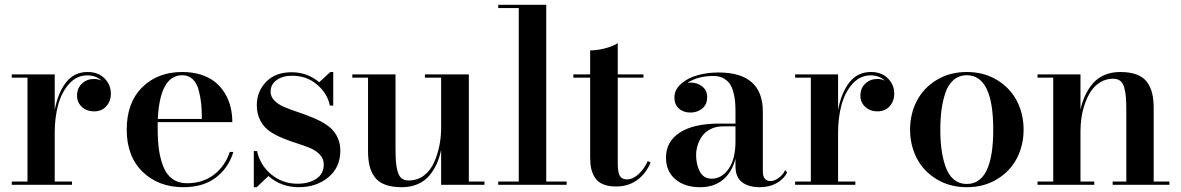

<svg xmlns="http://www.w3.org/2000/svg" viewBox="-20 -770 4921 800"><path d="M29 -13.5H94.5V-446.5H29V-460H208V-312Q221.5 -383.5 255.2 -426.8Q289 -470 345 -470Q389.5 -470 415.8 -443.2Q442 -416.5 442 -379.5Q442 -348.5 422.8 -327.2Q403.5 -306 372.5 -306Q341 -306 321 -324.8Q301 -343.5 301 -371Q301 -402.5 321.5 -421.8Q342 -441 372 -441Q388.5 -441 403.5 -434Q379 -456 343.5 -456Q300 -456 268.5 -421.2Q237 -386.5 222.5 -333.5Q208 -280.5 208 -216.5V-13.5H280V0H29Z M952.5 -137Q932 -70 879.2 -30Q826.5 10 744 10Q640.5 10 574.2 -54.2Q508 -118.5 508 -230Q508 -342 572.2 -406Q636.5 -470 739.5 -470Q782.5 -470 817.5 -458.8Q852.5 -447.5 876.5 -428Q900.5 -408.5 916.8 -381.8Q933 -355 940.5 -324.8Q948 -294.5 948 -261H637V-235Q637 -185.5 642.2 -147.2Q647.5 -109 660.5 -75.8Q673.5 -42.5 698.5 -24.5Q723.5 -6.5 759 -6.5Q825 -6.5 871.5 -42.2Q918 -78 937.5 -137ZM739.5 -456.5Q646.5 -456.5 637.5 -274.5H821Q821 -309.5 818.5 -336.2Q816 -363 808.2 -393Q800.5 -423 783 -439.8Q765.5 -456.5 739.5 -456.5Z M1049.5 10H1037.5V-140.5H1051Q1064.5 -80.5 1111.2 -42.5Q1158 -4.5 1219 -4.5Q1266.5 -4.5 1297.8 -25Q1329 -45.5 1329 -84.5Q1329 -108 1313.5 -125Q1298 -142 1273.5 -152.5Q1249 -163 1219.2 -172.2Q1189.5 -181.5 1159.8 -193.5Q1130 -205.5 1105.5 -221.8Q1081 -238 1065.5 -266.2Q1050 -294.5 1050 -332Q1050 -389 1088.8 -429Q1127.5 -469 1195.5 -469Q1260 -469 1310 -427.5L1356.5 -470H1368.5V-330H1354.5Q1344.5 -380 1301.5 -417.2Q1258.5 -454.5 1196.5 -454.5Q1158 -454.5 1132.8 -436.5Q1107.5 -418.5 1107.5 -388.5Q1107.5 -367 1123.5 -350.8Q1139.5 -334.5 1165.2 -323.8Q1191 -313 1221.8 -302.8Q1252.5 -292.5 1283.5 -279.8Q1314.5 -267 1340.2 -250.2Q1366 -233.5 1382 -206Q1398 -178.5 1398 -142.5Q1398 -72.5 1348 -31.2Q1298 10 1225.5 10Q1151.5 10 1098.5 -36.5Z M1628 -460V-152Q1628 -117 1629.8 -95Q1631.5 -73 1637.2 -54Q1643 -35 1654 -26.5Q1665 -18 1683 -18Q1719.5 -18 1747 -39.2Q1774.5 -60.5 1789.2 -94.5Q1804 -128.5 1811 -164.2Q1818 -200 1818 -236.5V-446.5H1750.5V-460H1933.5V-13.5H1998.5V0H1818V-145.5Q1811.5 -114 1799.8 -87.8Q1788 -61.5 1769.2 -38.8Q1750.5 -16 1721 -3Q1691.5 10 1654 10Q1612 10 1583.8 -1Q1555.5 -12 1540.5 -33.2Q1525.5 -54.5 1519.5 -80.2Q1513.5 -106 1513.5 -141V-446.5H1448V-460Z M2056 -13.5H2141.5V-736.5H2056V-750H2256V-13.5H2341V0H2056Z M2691 -93Q2671 -46 2634.5 -19.5Q2598 7 2545.5 7Q2513.5 7 2491.5 -2.8Q2469.5 -12.5 2458.5 -30.5Q2447.5 -48.5 2443.2 -68.2Q2439 -88 2439 -113.5V-446.5H2369V-460H2439V-560Q2468 -560 2500.8 -568.5Q2533.5 -577 2554 -590V-460H2661V-446.5H2554V-88.5Q2554 -51.5 2562.8 -37Q2571.5 -22.5 2592.5 -22.5Q2616.5 -22.5 2640.2 -44Q2664 -65.5 2679 -99Z M2976.5 -255H3044.5V-304.5Q3044.5 -329 3042.8 -348Q3041 -367 3035.2 -387.8Q3029.5 -408.5 3019.8 -422Q3010 -435.5 2993 -444.5Q2976 -453.5 2953 -453.5Q2888.5 -453.5 2844.5 -425Q2852.5 -426 2857 -426Q2885.5 -426 2906 -409.8Q2926.5 -393.5 2926.5 -365.5Q2926.5 -334.5 2906 -317.8Q2885.5 -301 2857 -301Q2827.5 -301 2808.8 -317.8Q2790 -334.5 2790 -363.5Q2790 -396 2817.5 -420.5Q2845 -445 2886 -456.5Q2927 -468 2974 -468Q3158.5 -468 3158.5 -304.5V-56Q3158.5 -15.5 3191 -15.5Q3206 -15.5 3223.8 -28Q3241.5 -40.5 3252 -61.5L3259.5 -51Q3245.5 -23 3215.2 -6.5Q3185 10 3145.5 10Q3099.5 10 3072 -10.8Q3044.5 -31.5 3044.5 -77.5V-109Q3030 -52.5 2992.5 -21.2Q2955 10 2897.5 10Q2832.5 10 2793.8 -23.2Q2755 -56.5 2755 -113.5Q2755 -180.5 2812.8 -217.8Q2870.5 -255 2976.5 -255ZM2945.5 -25.5Q2986.5 -25.5 3015.5 -65.8Q3044.5 -106 3044.5 -182V-243.5H2992.5Q2963.5 -243.5 2941 -232.2Q2918.5 -221 2905.8 -203Q2893 -185 2886.8 -164.8Q2880.5 -144.5 2880.5 -124Q2880.5 -83 2896.5 -54.2Q2912.5 -25.5 2945.5 -25.5Z M3293 -13.5H3358.5V-446.5H3293V-460H3472V-312Q3485.5 -383.5 3519.2 -426.8Q3553 -470 3609 -470Q3653.5 -470 3679.8 -443.2Q3706 -416.5 3706 -379.5Q3706 -348.5 3686.8 -327.2Q3667.5 -306 3636.5 -306Q3605 -306 3585 -324.8Q3565 -343.5 3565 -371Q3565 -402.5 3585.5 -421.8Q3606 -441 3636 -441Q3652.5 -441 3667.5 -434Q3643 -456 3607.5 -456Q3564 -456 3532.5 -421.2Q3501 -386.5 3486.5 -333.5Q3472 -280.5 3472 -216.5V-13.5H3544V0H3293Z M3800.2 -110.2Q3772 -164.5 3772 -230Q3772 -295.5 3800.2 -349.8Q3828.5 -404 3883 -437Q3937.5 -470 4008.5 -470Q4079.5 -470 4134 -437Q4188.5 -404 4216.8 -349.8Q4245 -295.5 4245 -230Q4245 -164.5 4216.8 -110.2Q4188.5 -56 4134 -23Q4079.5 10 4008.5 10Q3937.5 10 3883 -23Q3828.5 -56 3800.2 -110.2ZM4008.5 -3.5Q4118.5 -3.5 4118.5 -230Q4118.5 -456.5 4008.5 -456.5Q3976 -456.5 3953.2 -436.8Q3930.5 -417 3919 -382.5Q3907.5 -348 3902.8 -311.2Q3898 -274.5 3898 -230Q3898 -185.5 3902.8 -148.8Q3907.5 -112 3919 -77.5Q3930.5 -43 3953.2 -23.2Q3976 -3.5 4008.5 -3.5Z M4303 -13.5H4368.5V-446.5H4303V-460H4482V-313.5Q4489 -345 4501 -371.2Q4513 -397.5 4532.2 -420.8Q4551.5 -444 4581 -457Q4610.5 -470 4647.5 -470Q4689 -470 4717.2 -459Q4745.5 -448 4760.2 -426.8Q4775 -405.5 4781 -379.8Q4787 -354 4787 -319V-13.5H4852.5V0H4616V-13.5H4673V-308Q4673 -343 4671.2 -365Q4669.5 -387 4664 -406Q4658.5 -425 4647.2 -433.5Q4636 -442 4618.5 -442Q4589 -442 4565.2 -427.8Q4541.5 -413.5 4526.2 -390.8Q4511 -368 4500.8 -338.8Q4490.5 -309.5 4486.2 -280.5Q4482 -251.5 4482 -223.5V-13.5H4539.5V0H4303Z"/></svg>

Font: Bodoni* 16pt Medium
Style: Regular
Weight: 500
Version: Version 2.3